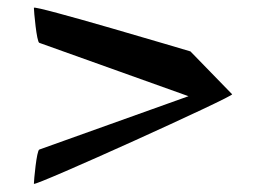

<svg xmlns="http://www.w3.org/2000/svg" viewBox="-20 -626 679 493"><path d="M67 -154C67 -146 584 -380 576 -384L469 -494C462 -496 67 -614 67 -606C67 -598 74 -518 81 -516L464 -379L81 -242C74 -240 67 -162 67 -154Z"/></svg>

Font: Ampere
Style: SCUltExt
Weight: 400
Version: Version 1